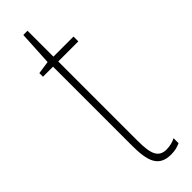

<svg xmlns="http://www.w3.org/2000/svg" viewBox="-233 -661 676 676"><g transform="rotate(-45 105.0 -323.0)"><path d="M148 -14C107 -14 97 -44 97 -108V-503H197V-527H97V-656H76L69 -528L21 -521V-503H71V-112C71 -32 85 10 147 10C166 10 180 6 193 0V-25C183 -19 165 -14 148 -14Z"/></g></svg>

Font: Noto Sans Bengali ExtraCondensed Thin
Style: Regular
Weight: 100
Width: 2
Designer: Joana Ranito - Universal Thirst; Jelle Bosma - Monotype Design Team
Foundry: Universal Thirst ehf.
Version: Version 3.000